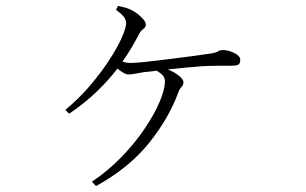

<svg xmlns="http://www.w3.org/2000/svg" viewBox="-20 -581 1040 652"><path d="M374 -547.9 380.9 -561Q395 -558.1 408 -554.2Q420.9 -550.3 430.2 -544.9Q445.8 -536.6 460.4 -522.2Q475.1 -507.8 475.1 -498Q475.1 -488.3 467 -482.9Q459 -477.5 453.1 -466.8Q426.8 -415.5 396 -372.1Q408.7 -367.2 422.9 -367.2Q439.5 -367.2 476.1 -371.1Q512.7 -375 555.2 -380.4Q597.7 -385.7 634 -390.6Q670.4 -395.5 686 -397.9Q711.4 -400.9 719.2 -406Q727.1 -411.1 736.8 -411.1Q755.9 -411.1 775.9 -400.9Q795.9 -390.6 795.9 -377.9Q795.9 -368.2 791.3 -363Q786.6 -357.9 767.1 -357.9Q750.5 -357.9 720 -357.7Q689.5 -357.4 664.1 -356Q643.6 -354.5 612.5 -351.6Q581.5 -348.6 549.8 -345.2Q573.2 -335.9 588.1 -323.5Q603 -311 603 -301.8Q603 -292.5 596.7 -286.1Q590.3 -279.8 585.9 -268.1Q553.7 -179.7 486.1 -95.5Q418.5 -11.2 306.2 50.8L292 36.1Q347.2 -1 392.6 -47.9Q438 -94.7 470.9 -143.6Q503.9 -192.4 522 -234.9Q540 -277.3 540 -305.2Q540 -316.4 532.5 -325Q524.9 -333.5 512.2 -340.8L467.8 -335.9Q454.6 -334 440.9 -331.1Q427.2 -328.1 416 -328.1Q408.7 -328.1 398.7 -334Q388.7 -339.8 378.9 -348.1Q347.7 -307.6 307.9 -269.3Q268.1 -231 214.8 -194.8L202.1 -208Q248 -246.1 285.9 -290.5Q323.7 -335 351.1 -377.2Q378.4 -419.4 393.3 -452.6Q408.2 -485.8 408.2 -502Q408.2 -514.6 399.7 -524.9Q391.1 -535.2 374 -547.9Z"/></svg>

Font: Source Han Serif CN ExtraLight
Style: Regular
Weight: 250
Designer: Ryoko NISHIZUKA  (kana & ideographs); Frank Grießhammer (Latin, Greek & Cyrillic); Wenlong ZHANG  (bopomofo); Sandoll Co
Foundry: Adobe Systems Incorporated
Version: Version 1.001;PS 1.001;hotconv 16.6.54;makeotf.lib2.5.65590